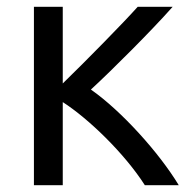

<svg xmlns="http://www.w3.org/2000/svg" viewBox="-20 -542 557 566"><path d="M165 4V-241C240 -193 347 -90 407 4H507C449 -92 338 -215 248 -278C311 -336 428 -453 489 -522H386C343 -474 236 -365 165 -296V-522H80V4Z"/></svg>

Font: Repo
Style: Regular
Weight: 400
Designer: Stefan Peev
Foundry: Context Ltd
Version: Version 0.000